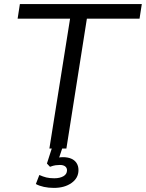

<svg xmlns="http://www.w3.org/2000/svg" viewBox="-20 -725 712 937"><path d="M221 0 322 -634H66L77 -705H672L661 -634H404L304 0ZM243 192Q217 192 194 187Q171 182 155 173L172 129Q190 137 206 141Q222 145 245 145Q272 145 289.5 135Q307 125 307 106Q307 94 298 87Q289 80 272 80Q262 80 251 81.5Q240 83 224 89L209 73L239 -20H290L265 55L241 49Q254 46 265.5 44Q277 42 287 42Q310 42 327 49Q344 56 353.5 70.5Q363 85 363 105Q363 144 329 168Q295 192 243 192Z"/></svg>

Font: Nunito Sans 12pt ExtraLight 12pt
Style: Italic
Weight: 400
Italic angle: -9°
Version: Version 3.101;gftools[0.9.27]